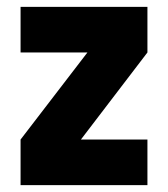

<svg xmlns="http://www.w3.org/2000/svg" viewBox="-20 -540 490 560"><path d="M40 -520H410V-387L216 -133H410V0H40V-133L235 -387H40Z"/></svg>

Font: Akshar
Style: Bold
Weight: 700
Designer: Tall Chai
Foundry: Tall Chai
Version: Version 1.000